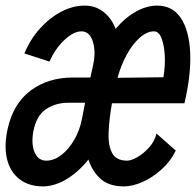

<svg xmlns="http://www.w3.org/2000/svg" viewBox="-58 -652 700 686"><path d="M96 14Q45 14 11.5 -12Q-22 -38 -33 -84Q-44 -130 -31 -190Q-11 -282 51.5 -328.5Q114 -375 202 -375H265L275 -421Q285 -468 273.5 -504Q262 -540 233 -540Q205 -540 172 -509Q139 -478 119 -432L29 -461Q51 -513 85.5 -551Q120 -589 161.5 -610.5Q203 -632 244 -632Q284 -632 312.5 -609Q341 -586 355 -549Q390 -590 428.5 -611Q467 -632 503 -632Q559 -632 588.5 -587Q618 -542 621.5 -463.5Q625 -385 601 -283H342Q332 -226 330 -179.5Q328 -133 342.5 -105.5Q357 -78 396 -78Q411 -78 433.5 -91Q456 -104 475.5 -126Q495 -148 501 -175L570 -114Q551 -75 518.5 -46Q486 -17 450.5 -1.5Q415 14 385 14Q332 14 302 -12.5Q272 -39 258 -82Q233 -51 205.5 -29.5Q178 -8 150 3Q122 14 96 14ZM107 -78Q135 -78 161 -98Q187 -118 207 -152Q227 -186 235 -228L246 -285H187Q141 -285 106.5 -262Q72 -239 61 -182Q53 -136 66 -107Q79 -78 107 -78ZM362 -374 526 -376Q533 -420 530.5 -457Q528 -494 518.5 -517Q509 -540 492 -540Q467 -540 441 -517Q415 -494 394.5 -456Q374 -418 362 -374Z"/></svg>

Font: Victor Mono Thin
Style: Italic
Weight: 100
Italic angle: -12°
Monospace: yes
Designer: Rune Bjørnerås
Version: Version 1.561;gftools[0.9.30]